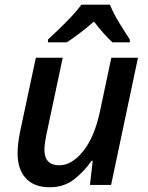

<svg xmlns="http://www.w3.org/2000/svg" viewBox="-20 -786 630 816"><path d="M190.9 9.8Q125 9.8 89.8 -28.3Q54.7 -66.4 54.7 -134.8Q54.7 -154.8 57.6 -179Q60.5 -203.1 65.9 -229L132.3 -540.5H246.6L176.8 -212.4Q168.9 -172.9 168.9 -149.9Q168.9 -83.5 232.4 -83.5Q284.7 -83.5 332.8 -142.8Q380.9 -202.1 404.3 -310.1L453.1 -540.5H566.4L452.1 0H362.3L374 -102.5H369.1Q339.4 -59.1 296.1 -24.7Q252.9 9.8 190.9 9.8ZM183.6 -606 184.1 -618.2Q202.6 -635.3 230 -661.6Q257.3 -688 283.7 -715.8Q310.1 -743.7 325.7 -766.1H447.3Q461.9 -729.5 487.1 -688.5Q512.2 -647.5 531.7 -618.2V-606H458Q440.4 -622.1 418.9 -646.2Q397.5 -670.4 379.4 -694.3Q350.1 -668.9 321 -646.7Q292 -624.5 264.2 -606Z"/></svg>

Font: Open Sans SemiBold
Style: Italic
Weight: 600
Italic angle: -12°
Designer: Monotype Design Team
Foundry: Monotype Imaging Inc.
Version: Version 3.003; ttfautohint (v1.8.4)